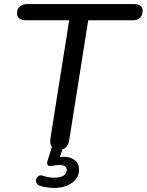

<svg xmlns="http://www.w3.org/2000/svg" viewBox="-20 -725 717 938"><path d="M265 7Q243 7 233 -7.5Q223 -22 226 -47L318 -626H106Q86 -626 74.5 -635Q63 -644 63 -659Q63 -681 76.5 -693Q90 -705 111 -705H635Q655 -705 666 -697Q677 -689 677 -673Q677 -651 664.5 -638.5Q652 -626 630 -626H411L318 -39Q314 -17 301.5 -5Q289 7 265 7ZM245 193Q227 193 209.5 190.5Q192 188 176 183Q163 179 158.5 169Q154 159 157 149.5Q160 140 169 134.5Q178 129 191 134Q202 138 216 140.5Q230 143 245 143Q273 143 289.5 133.5Q306 124 306 105Q306 94 297.5 87.5Q289 81 271 81Q264 81 255 82Q246 83 237 85Q230 86 224 86Q218 86 215 83Q211 79 210.5 74Q210 69 212 61L238 -20H293L268 56L243 48Q255 45 267 43Q279 41 289 41Q324 41 345 57Q366 73 366 104Q366 144 331.5 168.5Q297 193 245 193Z"/></svg>

Font: Nunito ExtraLight Medium
Style: Italic
Weight: 500
Italic angle: -9°
Version: Version 3.602